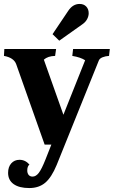

<svg xmlns="http://www.w3.org/2000/svg" viewBox="-35 -732 576 972"><path d="M6 143Q6 113 22 95Q38 77 64 77Q93 77 114 101Q103 110 103 131Q103 145 110 153.5Q117 162 130 162Q147 162 161.5 143Q176 124 195 76L225 0H191L47 -407Q35 -440 -15 -449L-13 -484H249L244 -449Q207 -448 187 -430L286 -151L396 -427Q373 -442 331 -449L335 -484H521L517 -449Q499 -448 484 -442Q469 -436 465 -425L252 103Q226 166 194 193Q162 220 113 220Q62 220 34 200Q6 180 6 143ZM311 -678Q334 -712 368 -712Q389 -712 401.5 -699Q414 -686 414 -665Q414 -650 406 -635Q398 -620 382 -609L265 -526L231 -559Z"/></svg>

Font: Caladea
Style: Bold
Weight: 700
Designer: Carolina Giovagnoli and Andres Torresi
Foundry: Carolina Giovagnoli & Andres Torresi
Version: Version 1.001